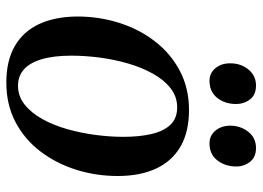

<svg xmlns="http://www.w3.org/2000/svg" viewBox="-126 -652 789 576"><g transform="rotate(90 268.0 -363.5)"><path d="M309.5 -536.5Q375.5 -536.5 419.2 -511Q463 -485.5 485.2 -437.8Q507.5 -390 507.5 -322.5Q507.5 -258 488.8 -198.2Q470 -138.5 434 -91Q398 -43.5 345.8 -16Q293.5 11.5 227 11.5Q161.5 11.5 117.5 -14Q73.5 -39.5 51.5 -87.2Q29.5 -135 29 -201Q29 -266.5 48 -326.8Q67 -387 103.5 -434.2Q140 -481.5 192 -509Q244 -536.5 309.5 -536.5ZM301.5 -501Q269.5 -501 244.2 -481.2Q219 -461.5 200.5 -428.2Q182 -395 170 -353.8Q158 -312.5 152.2 -268.5Q146.5 -224.5 146.5 -184Q146.5 -131 157 -95.2Q167.5 -59.5 187.5 -41.5Q207.5 -23.5 236.5 -23.5Q268 -23.5 293 -43.2Q318 -63 336.5 -96.2Q355 -129.5 366.8 -170.8Q378.5 -212 384.2 -255.5Q390 -299 390 -339.5Q390 -388 381.5 -424.2Q373 -460.5 353.8 -480.8Q334.5 -501 301.5 -501ZM222 -598Q198.5 -598 183.8 -616Q169 -634 169.5 -661Q169.5 -692 188 -714.8Q206.5 -737.5 236 -737.5Q264 -737.5 277.8 -719.5Q291.5 -701.5 291.5 -678Q291.5 -644 273 -621Q254.5 -598 222 -598ZM409.5 -598Q386 -598 371.2 -616Q356.5 -634 356.5 -661Q357 -692 375.2 -714.8Q393.5 -737.5 423.5 -737.5Q451 -737.5 465 -719.5Q479 -701.5 479 -678Q478.5 -644 460.2 -621Q442 -598 409.5 -598Z"/></g></svg>

Font: Merriweather 96pt Medium
Style: Italic
Weight: 500
Italic angle: -7.8°
Version: Version 2.101